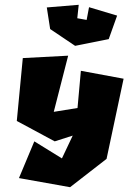

<svg xmlns="http://www.w3.org/2000/svg" viewBox="-20 -626 535 800"><path d="M175 -595 189 -505 293 -435 433 -463 468 -561 351 -596 341 -543 302 -550 308 -606ZM75 -384 50 -122 208 -37 283 -61 238 34 123 -37 59 116 272 154 424 36 495 -298 317 -331 303 -176 204 -160 264 -394Z"/></svg>

Font: Super Mario
Style: Regular
Weight: 400
Version: Version 1.0